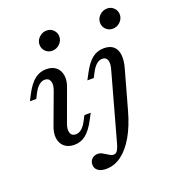

<svg xmlns="http://www.w3.org/2000/svg" viewBox="-145 -734 939 1039"><g transform="rotate(-20 324.0 -214.5)"><path d="M172.6 11.3Q137.1 11.3 115.7 -6.9Q94.4 -25 89.9 -56Q85.5 -87.1 100.8 -125.8L165.3 -300Q178.2 -333.1 171 -354Q163.7 -375 140.3 -375Q122.6 -375 106.9 -361.7Q91.1 -348.4 77.4 -322.6L62.1 -292.7H25.8L43.5 -327.4Q71 -379.8 100.4 -402.8Q129.8 -425.8 166.9 -425.8Q202.4 -425.8 223.4 -408.1Q244.4 -390.3 249.2 -359.3Q254 -328.2 237.9 -288.7L174.2 -114.5Q161.3 -81.5 168.1 -60.5Q175 -39.5 198.4 -39.5Q234.7 -39.5 262.1 -92.7L277.4 -121.8H313.7L295.2 -87.1Q267.7 -34.7 238.7 -11.7Q209.7 11.3 172.6 11.3ZM233.1 -508.1Q210.5 -508.1 194.8 -523.8Q179 -539.5 179 -562.1Q179 -586.3 197.6 -604Q216.1 -621.8 241.1 -621.8Q263.7 -621.8 279.4 -606Q295.2 -590.3 295.2 -567.7Q295.2 -544.4 277 -526.2Q258.9 -508.1 233.1 -508.1ZM288.7 192.7Q259.7 192.7 242.7 180.2Q225.8 167.7 225.8 145.2Q225.8 125 239.5 112.5Q253.2 100 272.6 100Q284.7 100 295.2 105.2Q305.6 110.5 315.7 117.3Q325.8 124.2 335.1 129Q344.4 133.9 353.2 133.9Q362.1 133.9 368.5 128.6Q375 123.4 380.2 112.1Q385.5 100.8 390.3 83.9L496.8 -300.8Q507.3 -335.5 500.4 -355.2Q493.5 -375 471.8 -375Q454 -375 438.3 -361.7Q422.6 -348.4 408.9 -322.6L393.5 -292.7H356.5L375 -327.4Q402.4 -379.8 431.5 -402.8Q460.5 -425.8 498.4 -425.8Q534.7 -425.8 554 -408.5Q573.4 -391.1 577 -360.1Q580.6 -329 570.2 -289.5L506.5 -61.3Q484.7 17.7 452 74.6Q419.4 131.5 378.2 162.1Q337.1 192.7 288.7 192.7ZM581.5 -508.1Q558.9 -508.1 543.1 -523.8Q527.4 -539.5 527.4 -562.1Q527.4 -586.3 546 -604Q564.5 -621.8 589.5 -621.8Q612.1 -621.8 627.8 -606Q643.5 -590.3 643.5 -567.7Q643.5 -544.4 625.4 -526.2Q607.3 -508.1 581.5 -508.1Z"/></g></svg>

Font: Playfair 9pt
Style: Italic
Weight: 400
Italic angle: -15.6°
Designer: Claus Eggers Sørensen
Foundry: Claus Eggers Sørensen
Version: Version 2.001;gftools[0.9.30]